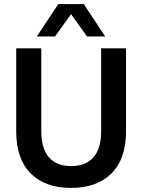

<svg xmlns="http://www.w3.org/2000/svg" viewBox="-20 -919 703 949"><path d="M331.1 9.8Q202.6 9.8 131.3 -62.3Q60.1 -134.3 60.1 -270V-680.2H184.1V-272Q184.1 -184.6 221.9 -141.4Q259.8 -98.1 331.1 -98.1Q403.3 -98.1 441.7 -141.1Q480 -184.1 480 -272V-680.2H603V-270Q603 -134.3 531.5 -62.3Q460 9.8 331.1 9.8ZM162.1 -738.8 268.1 -898.9H394L500 -738.8H410.2L331.1 -849.1L252 -738.8Z"/></svg>

Font: TASA Orbiter Text SemiBold
Style: Regular
Weight: 600
Designer: Weizhong Zhang
Version: Version 1.000;Glyphs 3.1.2 (3151)